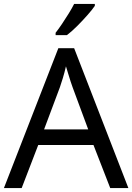

<svg xmlns="http://www.w3.org/2000/svg" viewBox="-20 -964 679 984"><path d="M545 0 459 -221H176L91 0H0L279 -717H360L638 0ZM352 -517Q349 -525 342 -546Q335 -567 328.5 -589.5Q322 -612 318 -624Q311 -593 302 -563.5Q293 -534 287 -517L206 -301H432ZM466 -934Q454 -916 429 -887.5Q404 -859 375.5 -830.5Q347 -802 323 -784H265V-796Q280 -815 297.5 -841Q315 -867 332 -894.5Q349 -922 360 -944H466Z"/></svg>

Font: Noto Sans Old Persian
Style: Regular
Weight: 400
Designer: Monotype Design Team
Foundry: Monotype Imaging Inc.
Version: Version 2.001; ttfautohint (v1.8.4.7-5d5b)